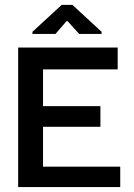

<svg xmlns="http://www.w3.org/2000/svg" viewBox="-20 -755 541 775"><path d="M53.3 0V-563H455V-475H153.7V-326.7H385.3V-243.3H153.7V-82.3H465.3V0ZM111 -618V-626.7L229 -735.3H272.3L390 -626.7V-618H299.7L253 -669.3H248.3L204 -618Z"/></svg>

Font: Darker Grotesque Light
Style: Regular
Weight: 300
Designer: Gabriel Lam
Foundry: TypeRant
Version: Version 1.000;gftools[0.9.28]